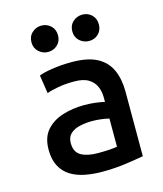

<svg xmlns="http://www.w3.org/2000/svg" viewBox="-113 -826 785 922"><g transform="rotate(-15 280.0 -365.0)"><path d="M281 12Q236 12 195.5 4Q155 -4 124.5 -23Q94 -42 76.5 -75Q59 -108 59 -157Q59 -218 90.5 -253.5Q122 -289 172.5 -304.5Q223 -320 278 -320Q307 -320 332.5 -317Q358 -314 380 -309V-331Q380 -360 369.5 -385Q359 -410 333.5 -426Q308 -442 262 -442Q218 -442 182 -435.5Q146 -429 125 -421L111 -512Q132 -521 177.5 -528Q223 -535 274 -535Q355 -535 401.5 -509.5Q448 -484 468 -438Q488 -392 488 -331V-10Q456 -4 400.5 4Q345 12 281 12ZM284 -80Q313 -80 338.5 -81.5Q364 -83 380 -86V-226Q365 -230 342 -233Q319 -236 296 -236Q265 -236 235.5 -229.5Q206 -223 188 -206.5Q170 -190 170 -160Q170 -115 201 -97.5Q232 -80 284 -80ZM383 -611Q356 -611 336 -629Q316 -647 316 -676Q316 -706 336 -724Q356 -742 383 -742Q410 -742 429 -724Q448 -706 448 -676Q448 -647 429 -629Q410 -611 383 -611ZM179 -611Q153 -611 133 -629Q113 -647 113 -676Q113 -706 133 -724Q153 -742 179 -742Q206 -742 225.5 -724Q245 -706 245 -676Q245 -647 225.5 -629Q206 -611 179 -611Z"/></g></svg>

Font: Ubuntu Sans Mono Medium
Style: Regular
Weight: 500
Monospace: yes
Designer: Dalton Maag Ltd
Foundry: Dalton Maag Ltd
Version: Version 1.006